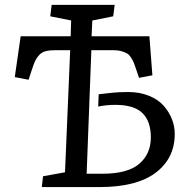

<svg xmlns="http://www.w3.org/2000/svg" viewBox="-20 -760 760 780"><path d="M265.1 -556.2H207Q181.6 -556.2 166 -552.2Q150.4 -548.3 139.6 -536.9Q128.9 -525.4 123 -512.9Q117.2 -500.5 108.9 -475.1L96.2 -436L40 -446.8L64 -612.8H267.1L269 -676.8L184.1 -693.8L189.9 -740.2H445.8L439.9 -693.8L355 -676.8L352.1 -612.8H586.9L599.1 -454.1L544.9 -443.8L534.2 -475.1Q527.8 -494.6 524.2 -503.7Q520.5 -512.7 512.9 -525.1Q505.4 -537.6 496.6 -542.7Q487.8 -547.9 473.4 -552Q459 -556.2 439 -556.2H351.1L332 -54.2H396Q498.5 -54.2 545.7 -94.5Q592.8 -134.8 592.8 -202.1Q592.8 -267.1 558.8 -300.5Q524.9 -334 448.2 -334Q412.6 -334 378.9 -327.1L380.9 -377Q391.6 -377.9 410.4 -380.4Q429.2 -382.8 438.5 -383.5Q447.8 -384.3 464.4 -385.3Q481 -386.2 500 -386.2Q547.9 -386.2 585.4 -370.8Q623 -355.5 645 -330.3Q667 -305.2 678.5 -275.9Q689.9 -246.6 689.9 -215.8Q689.9 -117.2 612.8 -58.6Q535.6 0 383.8 0H149.9L154.8 -43.9L244.1 -60.1Z"/></svg>

Font: Literata Book
Style: Italic
Weight: 400
Italic angle: -3°
Designer: Latin by Veronika Burian and Jose Scaglione. Greek by Irene Vlachou. Cyrillic by Vera Evstafieva
Foundry: TypeTogether
Version: Version 1.003;PS 001.003;hotconv 1.0.88;makeotf.lib2.5.64775